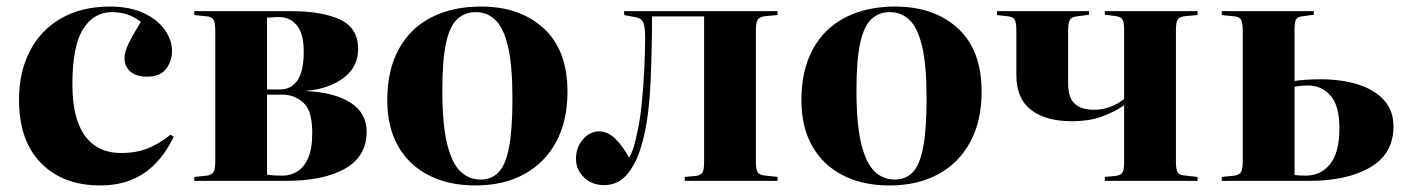

<svg xmlns="http://www.w3.org/2000/svg" viewBox="-20 -552 4298 586"><path d="M286 14Q172 14 105 -54.5Q38 -123 38 -247Q38 -332 71 -396Q104 -460 166.5 -496Q229 -532 316 -532Q375 -532 417.5 -512.5Q460 -493 482.5 -461.5Q505 -430 505 -396Q505 -366 487 -342Q469 -318 429 -318Q396 -318 378 -333.5Q360 -349 360 -374Q360 -392 371 -416Q382 -440 410 -485Q373 -515 321 -515Q267 -515 234 -464Q201 -413 201 -293Q201 -191 239 -138Q277 -85 350 -85Q398 -85 434 -100.5Q470 -116 501 -141L510 -134Q474 -60 419 -23Q364 14 286 14Z M573 0V-12L612 -16Q626 -18 631.5 -26.5Q637 -35 637 -62V-457Q637 -483 631.5 -492Q626 -501 612 -502L573 -506V-518H868Q962 -518 1017.5 -492.5Q1073 -467 1073 -402Q1073 -348 1029 -314.5Q985 -281 916 -275V-274Q1001 -270 1050 -238.5Q1099 -207 1099 -150Q1099 -75 1033.5 -37.5Q968 0 853 0ZM795 -279H835Q869 -279 888 -307Q907 -335 907 -394Q907 -449 886 -474.5Q865 -500 831 -500Q819 -500 810 -499Q801 -498 795 -498ZM843 -16Q866 -16 886.5 -28Q907 -40 920 -68.5Q933 -97 933 -147Q933 -214 906 -238.5Q879 -263 843 -263H795V-19Q808 -17 819 -16.5Q830 -16 843 -16Z M1431 14Q1349 14 1288.5 -17Q1228 -48 1195 -106Q1162 -164 1162 -247Q1162 -338 1197 -402Q1232 -466 1296.5 -499Q1361 -532 1448 -532Q1567 -532 1639.5 -465.5Q1712 -399 1712 -272Q1712 -183 1677.5 -119Q1643 -55 1580 -20.5Q1517 14 1431 14ZM1447 -4Q1480 -4 1501.5 -26Q1523 -48 1533.5 -102Q1544 -156 1544 -251Q1544 -353 1530.5 -410Q1517 -467 1492 -491Q1467 -515 1432 -515Q1398 -515 1375 -493Q1352 -471 1341 -419Q1330 -367 1330 -277Q1330 -173 1344.5 -113.5Q1359 -54 1385 -29Q1411 -4 1447 -4Z M1823 13Q1787 13 1762.5 -10.5Q1738 -34 1738 -67Q1738 -103 1759.5 -127Q1781 -151 1808 -151Q1836 -151 1859.5 -127Q1883 -103 1900 -71Q1909 -86 1914.5 -104.5Q1920 -123 1923 -139Q1933 -180 1938.5 -234.5Q1944 -289 1946.5 -343Q1949 -397 1949 -436Q1949 -468 1944 -481.5Q1939 -495 1923 -499L1885 -506V-518H2353V-506L2318 -503Q2299 -501 2293 -492.5Q2287 -484 2287 -460V-58Q2287 -34 2293 -25.5Q2299 -17 2318 -16L2353 -12V0H2070V-12L2103 -15Q2119 -17 2124 -25.5Q2129 -34 2129 -58V-502H1970Q1970 -458 1969 -406Q1968 -354 1965.5 -300.5Q1963 -247 1957 -201Q1950 -146 1934.5 -97Q1919 -48 1892 -17.5Q1865 13 1823 13Z M2695 14Q2613 14 2552.5 -17Q2492 -48 2459 -106Q2426 -164 2426 -247Q2426 -338 2461 -402Q2496 -466 2560.5 -499Q2625 -532 2712 -532Q2831 -532 2903.5 -465.5Q2976 -399 2976 -272Q2976 -183 2941.5 -119Q2907 -55 2844 -20.5Q2781 14 2695 14ZM2711 -4Q2744 -4 2765.5 -26Q2787 -48 2797.5 -102Q2808 -156 2808 -251Q2808 -353 2794.5 -410Q2781 -467 2756 -491Q2731 -515 2696 -515Q2662 -515 2639 -493Q2616 -471 2605 -419Q2594 -367 2594 -277Q2594 -173 2608.5 -113.5Q2623 -54 2649 -29Q2675 -4 2711 -4Z M3352 0V-12L3384 -15Q3401 -17 3406 -25.5Q3411 -34 3411 -58V-231Q3385 -212 3345 -197Q3305 -182 3251 -182Q3172 -182 3127 -216.5Q3082 -251 3082 -323V-456Q3082 -482 3077.5 -491Q3073 -500 3058 -502L3023 -506V-518H3304V-507L3266 -502Q3251 -500 3245.5 -491.5Q3240 -483 3240 -458V-297Q3240 -255 3259.5 -236Q3279 -217 3319 -217Q3347 -217 3370.5 -226.5Q3394 -236 3411 -250V-460Q3411 -484 3406 -492.5Q3401 -501 3384 -503L3352 -507V-518H3635V-506L3599 -503Q3580 -501 3574.5 -492.5Q3569 -484 3569 -460V-58Q3569 -34 3574.5 -25.5Q3580 -17 3599 -16L3635 -12V0Z M3709 0V-12L3748 -16Q3762 -18 3767.5 -26.5Q3773 -35 3773 -62V-457Q3773 -483 3767.5 -492Q3762 -501 3748 -502L3709 -506V-518H3990V-507L3953 -502Q3939 -500 3935 -491.5Q3931 -483 3931 -458V-305Q3944 -307 3964 -308.5Q3984 -310 4011 -310Q4074 -310 4124 -294.5Q4174 -279 4203.5 -247Q4233 -215 4233 -166Q4233 -83 4162.5 -41.5Q4092 0 3976 0ZM3965 -16Q4011 -16 4039.5 -51Q4068 -86 4068 -161Q4068 -229 4041 -260Q4014 -291 3973 -291Q3960 -291 3950 -290Q3940 -289 3931 -287V-18Q3938 -17 3946 -16.5Q3954 -16 3965 -16Z"/></svg>

Font: Literata 72pt
Style: Bold
Weight: 700
Designer: Latin by Veronika Burian and Jose Scaglione. Greek by Irene Vlachou. Cyrillic by Vera Evstafieva.
Foundry: TypeTogether
Version: Version 3.002